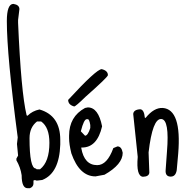

<svg xmlns="http://www.w3.org/2000/svg" viewBox="-20 -908 985 1000"><path d="M49.8 -887.7Q81.1 -882.8 81.1 -860.4L74.2 -803.7V-789.1Q89.8 -427.7 118.2 -309.6L120.1 -305.7H124Q148.4 -330.1 185.5 -337.9Q293.9 -306.6 293.9 -179.7V-155.3Q289.1 -5.9 200.2 29.3L176.8 32.2H167L163.1 29.3L154.3 32.2V47.9Q154.3 64.5 135.7 72.3H124Q92.8 72.3 92.8 4.9Q86.9 -36.1 65.4 -73.2V-82L74.2 -97.7L68.4 -158.2L72.3 -192.4Q15.6 -621.1 15.6 -797.9Q15.6 -887.7 49.8 -887.7ZM133.8 -188.5Q133.8 -30.3 167 -30.3L170.9 -26.4H188.5Q237.3 -64.5 237.3 -164.1Q237.3 -245.1 194.3 -275.4H172.9Q133.8 -245.1 133.8 -188.5Z M437.5 -348.6Q492.2 -348.6 511.7 -250Q486.3 -139.6 407.2 -139.6H403.3V-136.7Q418.9 -47.9 486.3 -47.9Q538.1 -47.9 570.3 -136.7L591.8 -145.5Q613.3 -145.5 619.1 -112.3Q619.1 -51.8 524.4 2L477.5 10.7Q393.6 10.7 351.6 -109.4Q339.8 -157.2 339.8 -188.5V-201.2Q339.8 -300.8 422.9 -345.7ZM401.4 -225.6V-223.6L422.9 -201.2Q437.5 -201.2 450.2 -241.2V-256.8Q445.3 -287.1 437.5 -287.1H431.6Q417 -287.1 401.4 -225.6ZM509.8 -547.9Q542 -540 542 -516.6Q542 -506.8 424.8 -403.3Q374 -353.5 366.2 -353.5Q335 -362.3 335 -387.7Q482.4 -547.9 509.8 -547.9Z M828.1 -345.7Q926.8 -337.9 908.2 -108.4L900.4 -21.5Q894.5 13.7 866.2 11.7Q839.8 9.8 842.8 -23.4L849.6 -118.2Q863.3 -285.2 820.3 -288.1Q774.4 -292 753.9 -114.3L757.8 -8.8Q755.9 11.7 724.6 12.7Q688.5 9.8 697.3 -90.8L673.8 -314.5Q675.8 -336.9 710 -338.9Q730.5 -337.9 734.4 -294.9L738.3 -293.9Q782.2 -348.6 828.1 -345.7Z"/></svg>

Font: Sue Ellen Francisco 
Style: Regular
Weight: 400
Designer: Kimberly Geswein
Foundry: Kimberly Geswein
Version: Version 1.002 2007